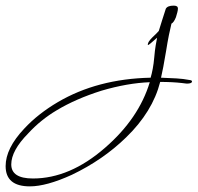

<svg xmlns="http://www.w3.org/2000/svg" viewBox="-481 -277 702 682"><path d="M-375 385Q-461 385 -461 313Q-461 250 -395 180Q-370 153 -340 129.5Q-310 106 -276 86Q-135 3 54 -1Q58 -14 61.5 -32.5Q65 -51 67 -74Q69 -98 72 -115.5Q75 -133 77 -143Q48 -117 45 -117Q44 -117 44 -119Q44 -128 60 -144Q66 -150 72 -155.5Q78 -161 83 -167Q88 -184 94.5 -204Q101 -224 108 -246Q114 -257 136 -257Q151 -257 151 -247Q151 -241 149 -233.5Q147 -226 144 -216Q140 -206 136 -200.5Q132 -195 128 -193Q124 -177 119 -152.5Q114 -128 109 -96Q98 -30 91 -1Q121 0 146 1.5Q171 3 191 7Q201 8 201 12Q201 20 183 20Q182 20 178 19.5Q174 19 166 18Q149 16 129.5 15Q110 14 88 14Q61 120 -33 211Q-115 291 -226 344Q-316 385 -375 385ZM-364 357Q-233 357 -108 248Q12 144 51 15Q-28 18 -120 45Q-212 74 -280 115Q-307 131 -332.5 151.5Q-358 172 -381 197Q-441 258 -441 307Q-441 357 -364 357Z"/></svg>

Font: Ruthie
Style: Regular
Weight: 400
Designer: Robert E. Leuschke
Foundry: Robert E. Leuschke
Version: Version 1.012